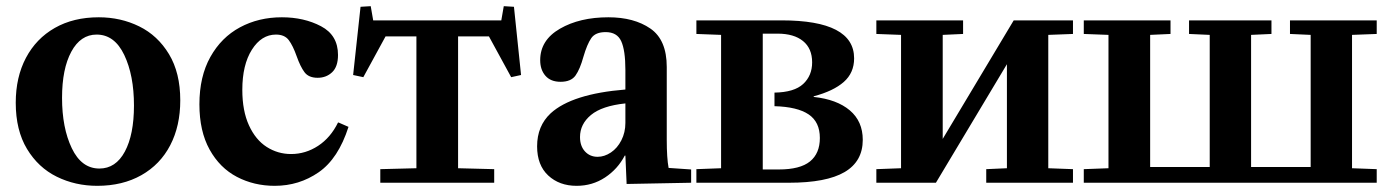

<svg xmlns="http://www.w3.org/2000/svg" viewBox="-20 -592 4497 622"><path d="M300 -536Q371 -536 431 -506.5Q491 -477 527.5 -416.5Q564 -356 564 -267Q564 -184 531.5 -121.5Q499 -59 438 -24.5Q377 10 295 10Q224 10 164 -19.5Q104 -49 67.5 -109.5Q31 -170 31 -259Q31 -342 64 -404.5Q97 -467 157.5 -501.5Q218 -536 300 -536ZM302 -46Q355 -46 384.5 -101Q414 -156 414 -250Q414 -348 382.5 -414Q351 -480 293 -480Q241 -480 211 -424.5Q181 -369 181 -275Q181 -178 212.5 -112Q244 -46 302 -46Z M893 -536Q965 -536 1020 -507Q1075 -478 1075 -414Q1075 -376 1056 -358Q1037 -340 1009 -340Q980 -340 966.5 -358Q953 -376 941 -410Q929 -444 915.5 -462Q902 -480 874 -480Q827 -480 796 -431Q765 -382 765 -301Q765 -233 786.5 -186Q808 -139 844 -116Q880 -93 923 -93Q970 -93 1010.5 -119.5Q1051 -146 1075 -195H1077L1109 -181Q1076 -78 1012.5 -34Q949 10 870 10Q803 10 747.5 -19Q692 -48 659 -107.5Q626 -167 626 -254Q626 -344 661.5 -407.5Q697 -471 757.5 -503.5Q818 -536 893 -536Z M1612 -572 1645 -570 1668 -349 1636 -342 1564 -474H1464V-47L1581 -44V0H1212V-44L1329 -47V-474H1229L1157 -342L1124 -349L1148 -570L1181 -572L1189 -526H1604Z M1764 -225Q1833 -288 2006 -302V-365Q2006 -429 1992.5 -458.5Q1979 -488 1942 -488Q1909 -488 1895.5 -468.5Q1882 -449 1870 -408Q1859 -368 1844.5 -347.5Q1830 -327 1796 -327Q1764 -327 1747 -346.5Q1730 -366 1730 -397Q1730 -462 1794 -499Q1858 -536 1951 -536Q2034 -536 2087 -499.5Q2140 -463 2140 -375V-139Q2140 -80 2146 -48L2219 -43V0L2010 4L2006 -88H2004Q1981 -44 1940 -17Q1899 10 1848 10Q1792 10 1756 -23.5Q1720 -57 1720 -118Q1720 -184 1764 -225ZM1916 -84Q1938 -84 1959 -98Q1980 -112 1993 -137.5Q2006 -163 2006 -194V-257Q1930 -249 1894.5 -219.5Q1859 -190 1859 -148Q1859 -119 1875 -101.5Q1891 -84 1916 -84Z M2316 -47V-479L2236 -482V-526H2512Q2747 -526 2747 -403Q2747 -356 2713.5 -326.5Q2680 -297 2616 -280V-278Q2691 -270 2733 -234.5Q2775 -199 2775 -139Q2775 -69 2716 -34.5Q2657 0 2536 0H2236V-44ZM2503 -43Q2572 -43 2604 -69Q2636 -95 2636 -145Q2636 -197 2599.5 -221.5Q2563 -246 2489 -248V-292Q2553 -293 2582 -320Q2611 -347 2611 -390Q2611 -435 2581.5 -459Q2552 -483 2499 -483H2451V-43Z M2899 -47V-479L2819 -482V-526H3100V-482L3034 -479V-142L3264 -526H3456V-482L3376 -479V-47L3456 -44V0H3175V-44L3242 -47V-384L3012 0H2819V-44Z M4440 0H3491V-44L3571 -47V-479L3491 -482V-526H3772V-482L3706 -479V-51H3899V-479L3832 -482V-526H4099V-482L4033 -479V-51H4226V-479L4159 -482V-526H4440V-482L4360 -479V-47L4440 -44Z"/></svg>

Font: Minipax
Style: Bold
Weight: 600
Designer: Raphaël Ronot, Igor Stepanchenko (Cyrillic)
Foundry: steppetype
Version: Version 1.002